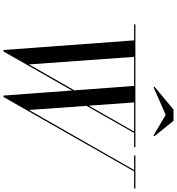

<svg xmlns="http://www.w3.org/2000/svg" viewBox="23 -1033 1020 1106"><g transform="rotate(90 533.0 -480.0)"><path d="M530.5 10 474.5 -750H569.5L613.5 -137L963.5 -750H971.5L538.5 10ZM268 10 212 -750H307L351 -137L511 -417H519.5L276.5 10ZM120 -742.5V-750H827.5V-742.5ZM552 -417 742 -750H750L560.5 -417ZM875.5 -742.5V-750H1065.5V-742.5ZM483.5 -855 479 -859.5 611 -969.5H676L764.5 -859.5L760 -854.5L641.5 -924.5Z"/></g></svg>

Font: Bodoni Moda 28pt
Style: Italic
Weight: 400
Italic angle: -13°
Designer: Owen Earl
Foundry: indestructible type
Version: Version 2.004